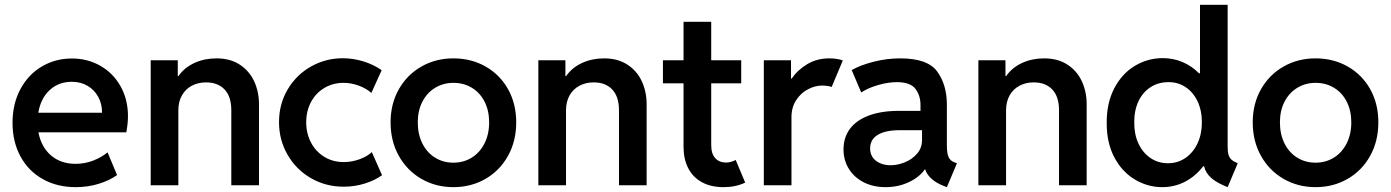

<svg xmlns="http://www.w3.org/2000/svg" viewBox="-20 -772 5796 800"><path d="M32.2 -260.3Q32.2 -339.8 65.2 -400.9Q98.1 -461.9 154.5 -495.1Q210.9 -528.3 279.3 -528.3Q344.7 -528.3 397.9 -498Q451.2 -467.8 482.2 -412.8Q513.2 -357.9 513.2 -287.6Q513.2 -258.3 506.3 -220.7H140.1Q151.4 -160.2 192.1 -124.8Q232.9 -89.4 294.9 -89.4Q334 -89.4 368.7 -103Q403.3 -116.7 428.2 -137.2L467.8 -42.5Q435.5 -19.5 390.6 -5.9Q345.7 7.8 295.9 7.8Q217.8 7.8 158 -25.9Q98.1 -59.6 65.2 -120.4Q32.2 -181.2 32.2 -260.3ZM405.3 -302.2Q405.3 -338.9 389.4 -368.2Q373.5 -397.5 345 -414.3Q316.4 -431.2 279.3 -431.2Q224.1 -431.2 186.8 -396.5Q149.4 -361.8 139.6 -302.2Z M607.9 -521H720.7V-455.1H723.6Q748.5 -490.7 790.3 -509.8Q832 -528.8 881.8 -528.8Q939 -528.8 979 -502.7Q1019 -476.6 1039.1 -433.1Q1059.1 -389.6 1059.1 -337.4V0H943.8V-312.5Q943.8 -369.1 916 -398.9Q888.2 -428.7 838.4 -428.7Q805.7 -428.7 779.5 -415Q753.4 -401.4 738.3 -375Q723.1 -348.6 723.1 -312V0H607.9Z M1142.6 -263.2Q1142.6 -338.4 1178.5 -399.2Q1214.4 -460 1275.4 -494.6Q1336.4 -529.3 1408.2 -529.3Q1452.1 -529.3 1494.6 -516.1Q1537.1 -502.9 1570.3 -479.5L1527.3 -384.8Q1506.3 -403.8 1474.6 -415.3Q1442.9 -426.8 1411.1 -426.8Q1367.2 -426.8 1331.5 -405.5Q1295.9 -384.3 1275.9 -346.9Q1255.9 -309.6 1255.9 -262.2Q1255.9 -215.8 1275.9 -178Q1295.9 -140.1 1331.5 -118.4Q1367.2 -96.7 1411.6 -96.7Q1446.3 -96.7 1478.5 -108.6Q1510.7 -120.6 1529.3 -138.2L1571.8 -42Q1542 -20.5 1500 -7.3Q1458 5.9 1411.6 5.9Q1337.4 5.9 1275.9 -29.5Q1214.4 -64.9 1178.5 -126.7Q1142.6 -188.5 1142.6 -263.2Z M1607.4 -262.2Q1607.4 -339.4 1641.8 -400.1Q1676.3 -460.9 1736.1 -494.9Q1795.9 -528.8 1869.1 -528.8Q1943.4 -528.8 2003.2 -494.9Q2063 -460.9 2096.9 -400.4Q2130.9 -339.8 2130.9 -262.2Q2130.9 -184.1 2096.7 -122.6Q2062.5 -61 2002.7 -26.6Q1942.9 7.8 1869.1 7.8Q1795.9 7.8 1736.1 -26.6Q1676.3 -61 1641.8 -122.6Q1607.4 -184.1 1607.4 -262.2ZM2018.1 -262.2Q2018.1 -310.5 1999.3 -347.9Q1980.5 -385.3 1946.5 -406Q1912.6 -426.8 1869.6 -426.8Q1827.1 -426.8 1793.2 -406.2Q1759.3 -385.7 1740 -348.4Q1720.7 -311 1720.7 -262.2Q1720.7 -212.9 1739.7 -174.6Q1758.8 -136.2 1792.7 -115.2Q1826.7 -94.2 1869.1 -94.2Q1911.6 -94.2 1945.6 -115.2Q1979.5 -136.2 1998.8 -174.6Q2018.1 -212.9 2018.1 -262.2Z M2223.1 -521H2335.9V-455.1H2338.9Q2363.8 -490.7 2405.5 -509.8Q2447.3 -528.8 2497.1 -528.8Q2554.2 -528.8 2594.2 -502.7Q2634.3 -476.6 2654.3 -433.1Q2674.3 -389.6 2674.3 -337.4V0H2559.1V-312.5Q2559.1 -369.1 2531.2 -398.9Q2503.4 -428.7 2453.6 -428.7Q2420.9 -428.7 2394.8 -415Q2368.7 -401.4 2353.5 -375Q2338.4 -348.6 2338.4 -312V0H2223.1Z M2828.1 -159.2V-424.8H2742.2V-521H2828.1V-681.2H2943.4V-521H3068.4V-424.8H2943.4V-167.5Q2943.4 -131.3 2960.2 -113Q2977.1 -94.7 3004.9 -94.7Q3024.9 -94.7 3045.4 -105.5L3085 -11.2Q3045.4 7.8 2995.6 7.8Q2941.4 7.8 2903.8 -13.2Q2866.2 -34.2 2847.2 -72Q2828.1 -109.9 2828.1 -159.2Z M3162.6 -521H3275.9V-444.3H3278.3Q3304.2 -481.4 3344.2 -505.1Q3384.3 -528.8 3436 -528.8Q3453.6 -528.8 3469.2 -526.1Q3484.9 -523.4 3491.7 -520L3445.3 -409.7Q3440.9 -411.6 3429.4 -413.6Q3418 -415.5 3405.3 -415.5Q3376.5 -415.5 3346.7 -400.1Q3316.9 -384.8 3297.4 -354.7Q3277.8 -324.7 3277.8 -284.2V0H3162.6Z M3494.6 -149.9Q3494.6 -198.7 3521.2 -234.9Q3547.9 -271 3599.9 -290.5Q3651.9 -310.1 3725.6 -310.1H3815.4V-334.5Q3815.4 -374 3794.2 -401.9Q3772.9 -429.7 3716.8 -429.7Q3680.2 -429.7 3638.2 -417.5Q3596.2 -405.3 3568.4 -386.7L3528.8 -480Q3564.5 -500.5 3619.4 -514.6Q3674.3 -528.8 3731 -528.8Q3845.7 -528.8 3885.5 -473.4Q3925.3 -418 3925.3 -336.4V-166Q3925.3 -134.3 3932.1 -118.2Q3939 -102.1 3956.5 -95.7L3967.3 -91.8L3925.3 7.8L3910.2 2Q3879.4 -10.3 3860.1 -28.3Q3840.8 -46.4 3835 -66.4H3833.5Q3811.5 -34.2 3767.1 -13.2Q3722.7 7.8 3669.4 7.8Q3619.1 7.8 3579.3 -12.2Q3539.6 -32.2 3517.1 -68.1Q3494.6 -104 3494.6 -149.9ZM3691.9 -83.5Q3719.2 -83.5 3749.5 -95.5Q3779.8 -107.4 3800.8 -131.3Q3821.8 -155.3 3821.8 -189V-229.5H3728.5Q3669.4 -229.5 3637.5 -210.2Q3605.5 -190.9 3605.5 -153.8Q3605.5 -121.1 3629.6 -102.3Q3653.8 -83.5 3691.9 -83.5Z M4056.6 -521H4169.4V-455.1H4172.4Q4197.3 -490.7 4239 -509.8Q4280.8 -528.8 4330.6 -528.8Q4387.7 -528.8 4427.7 -502.7Q4467.8 -476.6 4487.8 -433.1Q4507.8 -389.6 4507.8 -337.4V0H4392.6V-312.5Q4392.6 -369.1 4364.7 -398.9Q4336.9 -428.7 4287.1 -428.7Q4254.4 -428.7 4228.3 -415Q4202.1 -401.4 4187 -375Q4171.9 -348.6 4171.9 -312V0H4056.6Z M4997.1 -79.1H4993.2Q4961.9 -38.1 4918 -15.1Q4874 7.8 4822.8 7.8Q4761.7 7.8 4708.3 -24.2Q4654.8 -56.2 4622.8 -116.9Q4590.8 -177.7 4591.3 -260.3Q4590.8 -342.8 4622.8 -404.1Q4654.8 -465.3 4708.5 -497.6Q4762.2 -529.8 4824.7 -529.8Q4868.7 -529.8 4907.2 -513.4Q4945.8 -497.1 4975.6 -466.8H4980V-752H5095.2V-160.6Q5095.2 -139.6 5098.9 -127.2Q5102.5 -114.7 5111.3 -106.7Q5120.1 -98.6 5137.2 -91.8L5095.2 7.8Q5050.3 -9.8 5026.9 -30.5Q5003.4 -51.3 4997.1 -79.1ZM4987.8 -261.7Q4987.8 -313 4969.2 -351.1Q4950.7 -389.2 4918.9 -409.7Q4887.2 -430.2 4848.1 -429.7Q4806.6 -429.7 4774.2 -408.9Q4741.7 -388.2 4723.6 -349.9Q4705.6 -311.5 4706.1 -261.7Q4705.6 -212.9 4723.4 -174.3Q4741.2 -135.7 4773.4 -113.8Q4805.7 -91.8 4846.7 -91.8Q4887.2 -91.8 4919.2 -113.8Q4951.2 -135.7 4969.5 -174.3Q4987.8 -212.9 4987.8 -261.7Z M5199.7 -262.2Q5199.7 -339.4 5234.1 -400.1Q5268.6 -460.9 5328.4 -494.9Q5388.2 -528.8 5461.4 -528.8Q5535.6 -528.8 5595.5 -494.9Q5655.3 -460.9 5689.2 -400.4Q5723.1 -339.8 5723.1 -262.2Q5723.1 -184.1 5689 -122.6Q5654.8 -61 5595 -26.6Q5535.2 7.8 5461.4 7.8Q5388.2 7.8 5328.4 -26.6Q5268.6 -61 5234.1 -122.6Q5199.7 -184.1 5199.7 -262.2ZM5610.4 -262.2Q5610.4 -310.5 5591.6 -347.9Q5572.8 -385.3 5538.8 -406Q5504.9 -426.8 5461.9 -426.8Q5419.4 -426.8 5385.5 -406.2Q5351.6 -385.7 5332.3 -348.4Q5313 -311 5313 -262.2Q5313 -212.9 5332 -174.6Q5351.1 -136.2 5385 -115.2Q5418.9 -94.2 5461.4 -94.2Q5503.9 -94.2 5537.8 -115.2Q5571.8 -136.2 5591.1 -174.6Q5610.4 -212.9 5610.4 -262.2Z"/></svg>

Font: Reddit Sans SemiBold
Style: Regular
Weight: 600
Designer: Stephen Hutchings
Foundry: Reddit
Version: Version 1.013